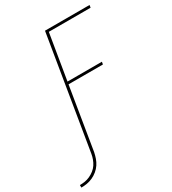

<svg xmlns="http://www.w3.org/2000/svg" viewBox="-344 -853 1070 1194"><g transform="rotate(-30 190.5 -256.0)"><path d="M-119 223V205Q-101 205 -82.5 202Q-64 199 -46.5 191Q-29 183 -13 170.5Q3 158 13.5 142Q24 126 30.5 108Q37 90 40 72L173 -735H493L490 -717H190L136 -391H383L380 -373H133L60 72Q56 92 49 112.5Q42 133 30 151Q18 169 0.5 183.5Q-17 198 -37 207Q-57 216 -77.5 219.5Q-98 223 -119 223Z"/></g></svg>

Font: Iosevka Term Curly Th Obl
Style: Regular
Weight: 100
Italic angle: -9°
Designer: Belleve Invis
Foundry: Belleve Invis
Version: Version 32.3.0